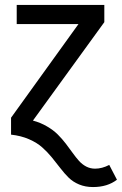

<svg xmlns="http://www.w3.org/2000/svg" viewBox="-20 -547 495 780"><path d="M357.9 212.9Q326.7 212.9 301.5 202.4Q276.4 191.9 258.8 174.6Q241.2 157.2 225.1 136Q209 114.7 190.9 92.8Q172.9 70.8 151.6 51.8Q130.4 32.7 97.9 18.6Q65.4 4.4 24.9 0V-68.8L298.8 -449.2H47.9V-526.9H403.8V-457L113.8 -57.1Q145 -48.8 171.1 -33.4Q197.3 -18.1 214.8 -0.5Q232.4 17.1 247.6 36.9Q262.7 56.6 275.4 74.5Q288.1 92.3 301 106.7Q314 121.1 330.3 129.6Q346.7 138.2 366.2 138.2Q394.5 138.2 423.8 123L455.1 183.1Q416.5 212.9 357.9 212.9Z"/></svg>

Font: FiraGO
Style: Regular
Weight: 400
Designer: bBox Type
Foundry: bBox Type GmbH
Version: Version 1.001;PS 001.001;hotconv 1.0.88;makeotf.lib2.5.64775